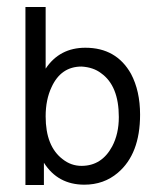

<svg xmlns="http://www.w3.org/2000/svg" viewBox="-20 -547 469 551"><path d="M53 -527H111V-350Q151 -410 225 -410Q314 -410 356 -335Q382 -286 382 -218Q382 -105 318 -51Q278 -17 222 -17Q146 -17 106 -80V-16H53ZM214 -356Q155 -356 128 -297Q111 -261 111 -213Q111 -127 160 -90Q184 -71 214 -71Q272 -71 302 -127Q321 -163 321 -211Q321 -301 270 -337Q248 -354 214 -356Z"/></svg>

Font: Ekushey Buriganga
Style: Regular
Weight: 400
Designer: Al Mamun Sumon
Foundry: Al Mamun Sumon
Version: Version 1.0